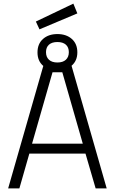

<svg xmlns="http://www.w3.org/2000/svg" viewBox="-20 -1040 634 1060"><path d="M375 -677 569 0H508L452 -192H142L87 0H25L219 -676Q187 -703 187 -750.5Q187 -798 217.5 -825Q248 -852 297 -852Q346 -852 376.5 -825Q407 -798 407 -751Q407 -704 375 -677ZM270 -641 157 -247H437L324 -641ZM178 -921 385 -1020 407 -966 198 -878ZM250.5 -793.5Q234 -779 234 -752Q234 -725 250.5 -710Q267 -695 297 -695Q327 -695 343.5 -710Q360 -725 360 -752Q360 -779 343.5 -793.5Q327 -808 297 -808Q267 -808 250.5 -793.5Z"/></svg>

Font: Titillium Web
Style: Light
Weight: 300
Version: Version 1.001;PS 57.000;hotconv 1.0.70;makeotf.lib2.5.55311